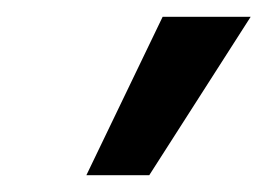

<svg xmlns="http://www.w3.org/2000/svg" viewBox="-20 -770 319 229"><path d="M83 -561 174 -750H279L158 -561Z"/></svg>

Font: Lobster 1.3
Style: Regular
Weight: 400
Designer: Pablo Impallari
Foundry: Pablo Impallari. www.impallari.com
Version: Version 1.003 2010